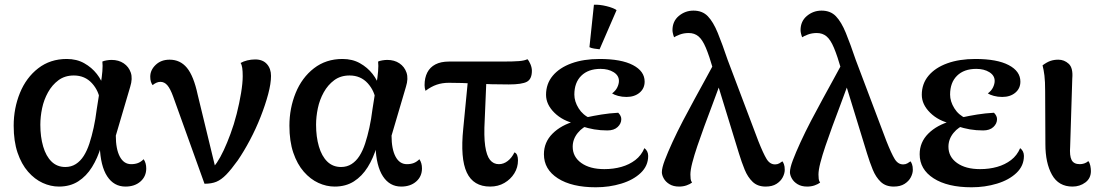

<svg xmlns="http://www.w3.org/2000/svg" viewBox="-20 -777 4675 814"><path d="M230 14Q195 14 161 -1.5Q127 -17 99 -49Q71 -81 54.5 -129.5Q38 -178 38 -244Q38 -318 64.5 -383Q91 -448 142 -487.5Q193 -527 263 -527Q305 -527 337 -509Q369 -491 390.5 -463.5Q412 -436 421 -404L405 -345Q400 -391 370 -424Q340 -457 293 -457Q255 -457 228 -437Q201 -417 183.5 -385.5Q166 -354 158.5 -318Q151 -282 151 -248Q151 -197 163 -156Q175 -115 198.5 -92Q222 -69 257 -69Q282 -69 301.5 -81.5Q321 -94 335 -116Q349 -138 359 -168.5Q369 -199 377 -235.5Q385 -272 390 -313L407 -421Q412 -450 414 -475Q416 -500 414 -516Q420 -519 431.5 -521Q443 -523 453 -523Q483 -523 504.5 -508.5Q526 -494 534.5 -469Q543 -444 532 -409L471 -202Q471 -145 488 -113Q505 -81 536 -81Q553 -81 565.5 -86Q578 -91 589 -102Q600 -86 600 -63Q600 -29 575.5 -7.5Q551 14 512 14Q463 14 434.5 -29.5Q406 -73 403 -157L408 -155Q394 -107 370 -68.5Q346 -30 311.5 -8Q277 14 230 14Z M847 2 714 -368Q702 -401 689.5 -415.5Q677 -430 660 -430Q651 -430 642.5 -426Q634 -422 627 -416Q622 -423 619.5 -431.5Q617 -440 617 -452Q617 -480 640 -502Q663 -524 699 -524Q744 -524 772.5 -489.5Q801 -455 818 -376L898 -46L871 -53Q885 -66 899.5 -87.5Q914 -109 928.5 -140Q943 -171 957 -209Q972 -249 983.5 -294.5Q995 -340 1002 -382.5Q1009 -425 1009 -454Q1009 -475 1007 -489Q1005 -503 1000 -510Q1012 -517 1028.5 -521Q1045 -525 1062 -525Q1094 -525 1111.5 -505.5Q1129 -486 1129 -455Q1129 -423 1117 -378Q1105 -333 1085 -282Q1065 -231 1039.5 -183Q1014 -135 988 -97Q960 -58 939 -36.5Q918 -15 897.5 -6.5Q877 2 847 2Z M1399 14Q1364 14 1330 -1.5Q1296 -17 1268 -49Q1240 -81 1223.5 -129.5Q1207 -178 1207 -244Q1207 -318 1233.5 -383Q1260 -448 1311 -487.5Q1362 -527 1432 -527Q1474 -527 1506 -509Q1538 -491 1559.5 -463.5Q1581 -436 1590 -404L1574 -345Q1569 -391 1539 -424Q1509 -457 1462 -457Q1424 -457 1397 -437Q1370 -417 1352.5 -385.5Q1335 -354 1327.5 -318Q1320 -282 1320 -248Q1320 -197 1332 -156Q1344 -115 1367.5 -92Q1391 -69 1426 -69Q1451 -69 1470.5 -81.5Q1490 -94 1504 -116Q1518 -138 1528 -168.5Q1538 -199 1546 -235.5Q1554 -272 1559 -313L1576 -421Q1581 -450 1583 -475Q1585 -500 1583 -516Q1589 -519 1600.5 -521Q1612 -523 1622 -523Q1652 -523 1673.5 -508.5Q1695 -494 1703.5 -469Q1712 -444 1701 -409L1640 -202Q1640 -145 1657 -113Q1674 -81 1705 -81Q1722 -81 1734.5 -86Q1747 -91 1758 -102Q1769 -86 1769 -63Q1769 -29 1744.5 -7.5Q1720 14 1681 14Q1632 14 1603.5 -29.5Q1575 -73 1572 -157L1577 -155Q1563 -107 1539 -68.5Q1515 -30 1480.5 -8Q1446 14 1399 14Z M2058 14Q1987 14 1959 -45.5Q1931 -105 1944 -232L1966 -459H2043L2035 -269Q2031 -199 2037 -158Q2043 -117 2057.5 -99Q2072 -81 2095 -81Q2115 -81 2132.5 -94.5Q2150 -108 2161 -131Q2169 -128 2172.5 -119Q2176 -110 2176 -97Q2176 -67 2160.5 -42Q2145 -17 2118.5 -1.5Q2092 14 2058 14ZM1784 -392Q1780 -403 1780 -416Q1780 -447 1791.5 -469.5Q1803 -492 1826 -504Q1849 -516 1883 -516H2106Q2158 -516 2181 -518Q2204 -520 2216 -526Q2223 -519 2229 -504.5Q2235 -490 2235 -477Q2235 -442 2214 -430.5Q2193 -419 2137 -419Q2061 -419 1999 -422.5Q1937 -426 1883 -426Q1855 -426 1831.5 -418Q1808 -410 1784 -392Z M2506 17Q2404 17 2345 -21Q2286 -59 2286 -123Q2286 -174 2322.5 -210.5Q2359 -247 2420 -264L2422 -252Q2366 -264 2330.5 -299Q2295 -334 2295 -375Q2295 -422 2323.5 -456Q2352 -490 2403 -508.5Q2454 -527 2522 -527Q2614 -527 2663.5 -501Q2713 -475 2713 -431Q2713 -402 2691.5 -384Q2670 -366 2636 -366Q2617 -366 2600.5 -370.5Q2584 -375 2575 -381Q2590 -392 2597 -406.5Q2604 -421 2604 -434Q2604 -457 2581.5 -471Q2559 -485 2526 -485Q2474 -485 2444.5 -456Q2415 -427 2415 -376Q2415 -347 2433 -318Q2451 -289 2483 -275L2482 -249Q2451 -240 2429.5 -213.5Q2408 -187 2408 -155Q2408 -112 2444.5 -86Q2481 -60 2542 -60Q2581 -60 2614.5 -69.5Q2648 -79 2673.5 -98.5Q2699 -118 2712 -149Q2720 -143 2724 -134.5Q2728 -126 2728 -116Q2728 -74 2696.5 -44Q2665 -14 2614 1.5Q2563 17 2506 17ZM2555 -224Q2526 -224 2499 -228.5Q2472 -233 2448 -242L2464 -279Q2496 -286 2530 -291.5Q2564 -297 2601 -299Q2614 -286 2614 -272Q2614 -253 2598.5 -238.5Q2583 -224 2555 -224ZM2522 -568Q2512 -569 2499 -571Q2486 -573 2479 -577L2498 -757Q2522 -758 2551 -751Q2580 -744 2594 -734Z M3226 14Q3192 14 3171 -6Q3150 -26 3137 -58Q3124 -90 3113 -126L3004 -481Q2987 -540 2972.5 -574.5Q2958 -609 2941 -623Q2924 -637 2900 -637Q2879 -637 2862 -630.5Q2845 -624 2838 -619Q2836 -623 2833.5 -632.5Q2831 -642 2831 -649Q2831 -687 2858 -709.5Q2885 -732 2920 -732Q2958 -732 2981 -708Q3004 -684 3023 -637.5Q3042 -591 3065 -523L3195 -179Q3216 -126 3230 -103Q3244 -80 3266 -80Q3276 -80 3284 -84.5Q3292 -89 3297 -93Q3300 -90 3303.5 -81Q3307 -72 3307 -57Q3307 -42 3298.5 -25.5Q3290 -9 3272 2.5Q3254 14 3226 14ZM2859 14Q2835 14 2818.5 4Q2802 -6 2794 -20.5Q2786 -35 2786 -47Q2786 -65 2798.5 -98Q2811 -131 2831 -174.5Q2851 -218 2875.5 -265Q2900 -312 2925 -357.5Q2950 -403 2971 -441.5Q2992 -480 3005 -504L3050 -475Q3042 -447 3028.5 -409.5Q3015 -372 2998.5 -328.5Q2982 -285 2966 -241.5Q2950 -198 2936.5 -158Q2923 -118 2915 -87Q2907 -56 2907 -37Q2907 -27 2908 -18.5Q2909 -10 2914 -3Q2905 4 2890.5 9Q2876 14 2859 14Z M3769 14Q3735 14 3714 -6Q3693 -26 3680 -58Q3667 -90 3656 -126L3547 -481Q3530 -540 3515.5 -574.5Q3501 -609 3484 -623Q3467 -637 3443 -637Q3422 -637 3405 -630.5Q3388 -624 3381 -619Q3379 -623 3376.5 -632.5Q3374 -642 3374 -649Q3374 -687 3401 -709.5Q3428 -732 3463 -732Q3501 -732 3524 -708Q3547 -684 3566 -637.5Q3585 -591 3608 -523L3738 -179Q3759 -126 3773 -103Q3787 -80 3809 -80Q3819 -80 3827 -84.5Q3835 -89 3840 -93Q3843 -90 3846.5 -81Q3850 -72 3850 -57Q3850 -42 3841.5 -25.5Q3833 -9 3815 2.5Q3797 14 3769 14ZM3402 14Q3378 14 3361.5 4Q3345 -6 3337 -20.5Q3329 -35 3329 -47Q3329 -65 3341.5 -98Q3354 -131 3374 -174.5Q3394 -218 3418.5 -265Q3443 -312 3468 -357.5Q3493 -403 3514 -441.5Q3535 -480 3548 -504L3593 -475Q3585 -447 3571.5 -409.5Q3558 -372 3541.5 -328.5Q3525 -285 3509 -241.5Q3493 -198 3479.5 -158Q3466 -118 3458 -87Q3450 -56 3450 -37Q3450 -27 3451 -18.5Q3452 -10 3457 -3Q3448 4 3433.5 9Q3419 14 3402 14Z M4099 17Q3997 17 3938 -21Q3879 -59 3879 -123Q3879 -174 3915.5 -210.5Q3952 -247 4013 -264L4015 -252Q3959 -264 3923.5 -299Q3888 -334 3888 -375Q3888 -422 3916.5 -456Q3945 -490 3996 -508.5Q4047 -527 4115 -527Q4207 -527 4256.5 -501Q4306 -475 4306 -431Q4306 -402 4284.5 -384Q4263 -366 4229 -366Q4210 -366 4193.5 -370.5Q4177 -375 4168 -381Q4183 -392 4190 -406.5Q4197 -421 4197 -434Q4197 -457 4174.5 -471Q4152 -485 4119 -485Q4067 -485 4037.5 -456Q4008 -427 4008 -376Q4008 -347 4026 -318Q4044 -289 4076 -275L4075 -249Q4044 -240 4022.5 -213.5Q4001 -187 4001 -155Q4001 -112 4037.5 -86Q4074 -60 4135 -60Q4174 -60 4207.5 -69.5Q4241 -79 4266.5 -98.5Q4292 -118 4305 -149Q4313 -143 4317 -134.5Q4321 -126 4321 -116Q4321 -74 4289.5 -44Q4258 -14 4207 1.5Q4156 17 4099 17ZM4148 -224Q4119 -224 4092 -228.5Q4065 -233 4041 -242L4057 -279Q4089 -286 4123 -291.5Q4157 -297 4194 -299Q4207 -286 4207 -272Q4207 -253 4191.5 -238.5Q4176 -224 4148 -224Z M4527 14Q4468 14 4440 -36Q4412 -86 4412 -166L4411 -391Q4411 -432 4408 -456.5Q4405 -481 4400 -500Q4419 -514 4434 -519Q4449 -524 4467 -524Q4492 -524 4511 -506.5Q4530 -489 4526 -444L4517 -155Q4514 -117 4523 -99Q4532 -81 4558 -81Q4567 -81 4576.5 -84Q4586 -87 4594 -94Q4600 -87 4602.5 -74.5Q4605 -62 4605 -52Q4605 -21 4581.5 -3.5Q4558 14 4527 14Z"/></svg>

Font: Arima SemiBold
Style: Regular
Weight: 600
Designer: Joana Correia and Natanael Gama
Foundry: NDISCOVER
Version: Version 1.101;gftools[0.9.23]